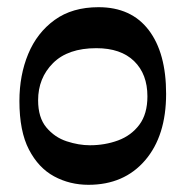

<svg xmlns="http://www.w3.org/2000/svg" viewBox="-20 -501 517 534"><path d="M226 13Q174 13 130.5 -10.5Q87 -34 60.5 -85Q34 -136 34 -220Q34 -292 58.5 -351Q83 -410 132 -445.5Q181 -481 254 -481Q345 -481 393.5 -417.5Q442 -354 442 -240Q442 -123 383.5 -55Q325 13 226 13ZM230 -97Q272 -97 308.5 -110.5Q345 -124 367.5 -154Q390 -184 390 -233Q390 -295 353 -331Q316 -367 248 -367Q169 -367 127.5 -325.5Q86 -284 86 -222Q86 -174 109 -146.5Q132 -119 165.5 -108Q199 -97 230 -97Z"/></svg>

Font: STIX Two Text SemiBold
Style: Regular
Weight: 600
Designer: Ross Mills, John Hudson & Paul Hanslow, Tiro Typeworks Ltd; with prior portions MicroPress Inc., and Coen Hoffman.
Foundry: Tiro Typeworks Ltd
Version: Version 2.13 b171